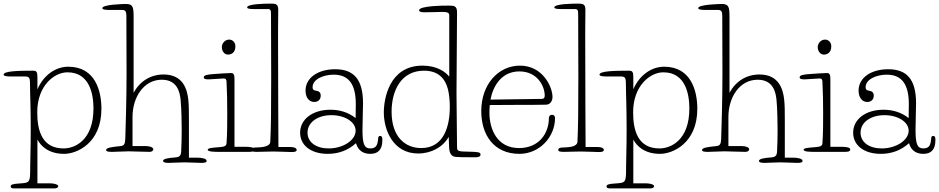

<svg xmlns="http://www.w3.org/2000/svg" viewBox="-37 -840 5194 1062"><path d="M170 -413C170 -444 164 -449 145 -449C62 -449 -17 -447 -17 -427C-17 -418 8 -417 23 -417H95C123 -417 129 -415 129 -375C129 -320 133 -259 133 -124C133 -7 130 33 130 86C130 171 129 171 68 175C33 177 22 182 22 190C22 201 32 202 40 202H265C276 202 285 198 285 189C285 183 270 174 235 174H170V-68C188 -34 230 11 318 11C387 11 524 -47 524 -238C524 -334 492 -471 340 -471C273 -471 205 -427 170 -346ZM169 -219C169 -367 264 -440 336 -440C460 -440 480 -317 480 -240C480 -63 376 -19 315 -19C198 -19 169 -113 169 -219Z M1004 -293C998 -342 978 -428 868 -428C796 -428 737 -391 702 -327V-745C702 -800 699 -818 660 -818C644 -818 529 -815 529 -795C529 -786 552 -785 570 -785H640C656 -785 662 -776 662 -753C662 -637 663 -501 663 -436C663 -290 658 -131 656 -72C655 -42 648 -34 630 -32C580 -27 550 -23 550 -10C550 -1 566 0 584 0C614 0 644 -3 675 -3C706 -3 753 0 791 0C802 0 811 -6 811 -14C811 -26 790 -32 769 -32H696V-193C696 -301 757 -399 858 -399C946 -399 958 -326 962 -288C967 -239 968 -151 968 -120C968 -88 967 -29 965 0C963 21 957 29 930 31C902 33 865 37 865 50C865 57 874 61 896 61C915 61 954 58 983 58C1011 58 1056 61 1077 61C1097 61 1106 58 1106 50C1106 37 1079 32 1052 32H1008V-176C1008 -228 1008 -258 1004 -293Z M1260 -401C1260 -422 1258 -436 1242 -436C1225 -436 1182 -433 1153 -431C1107 -428 1090 -424 1090 -412C1090 -401 1108 -401 1118 -401C1130 -401 1187 -406 1201 -406C1212 -406 1215 -400 1216 -389C1219 -329 1220 -274 1220 -213C1220 -165 1220 -98 1216 -47C1215 -33 1205 -28 1176 -26C1132 -23 1112 -20 1112 -12C1112 0 1149 0 1181 0H1340C1354 0 1370 -1 1370 -13C1370 -24 1351 -28 1322 -28H1260ZM1190 -580C1190 -556 1205 -538 1224 -538C1242 -538 1265 -548 1265 -584C1265 -606 1249 -621 1231 -621C1202 -621 1190 -594 1190 -580Z M1502 -785C1502 -819 1487 -820 1460 -820C1423 -820 1330 -818 1330 -799C1330 -792 1344 -790 1366 -790H1443C1460 -790 1462 -783 1462 -762C1462 -680 1463 -593 1463 -413C1463 -232 1462 -135 1458 -55C1457 -38 1437 -27 1396 -25L1373 -24C1358 -23 1352 -19 1352 -11C1352 -3 1359 0 1385 0C1406 0 1449 -2 1476 -2C1510 -2 1557 1 1576 1C1597 1 1604 -3 1604 -10C1604 -18 1597 -27 1564 -27H1503C1503 -121 1501 -309 1501 -626C1501 -628 1501 -719 1502 -785Z M1930 -187C1889 -219 1842 -233 1791 -233C1690 -233 1623 -179 1623 -106C1623 -36 1683 11 1776 11C1838 11 1890 -10 1932 -48C1944 -5 1975 11 2011 11C2050 11 2078 -8 2078 -65C2078 -80 2076 -88 2065 -88C2058 -88 2056 -84 2055 -76C2052 -46 2049 -19 2012 -19C1979 -19 1968 -40 1968 -122C1968 -165 1971 -236 1971 -268C1971 -399 1922 -457 1817 -457C1722 -457 1653 -410 1653 -339C1653 -304 1670 -276 1701 -276C1724 -276 1737 -291 1737 -311C1737 -332 1723 -336 1712 -338C1701 -340 1692 -342 1692 -358C1692 -401 1751 -427 1809 -427C1897 -427 1931 -367 1931 -264C1931 -246 1930 -187 1930 -187ZM1664 -106C1664 -165 1722 -203 1796 -203C1870 -203 1930 -166 1930 -117C1930 -64 1860 -19 1781 -19C1712 -19 1664 -53 1664 -106Z M2491 -27C2489 -190 2488 -302 2488 -325C2488 -365 2491 -697 2491 -771C2491 -808 2475 -809 2444 -809C2413 -809 2281 -808 2281 -783C2281 -772 2307 -772 2309 -772C2354 -772 2378 -774 2408 -774C2430 -774 2448 -773 2448 -756V-416C2427 -443 2379 -477 2300 -477C2115 -477 2086 -292 2086 -218C2086 -121 2137 9 2276 9C2348 9 2413 -26 2445 -83L2447 -29C2448 4 2456 25 2484 28C2497 29 2519 30 2592 30C2616 30 2621 22 2621 15C2621 2 2608 0 2558 -1C2497 -2 2491 -3 2491 -27ZM2293 -21C2204 -21 2129 -83 2129 -222C2129 -338 2181 -449 2308 -449C2389 -449 2425 -404 2440 -349C2449 -316 2451 -274 2451 -248C2451 -145 2420 -21 2293 -21Z M2676 -289C2690 -363 2736 -445 2836 -445C2935 -445 2976 -364 2976 -311C2976 -300 2972 -293 2959 -293ZM2672 -259C2709 -259 2811 -260 2843 -260C2896 -260 2950 -260 2984 -261C3008 -262 3019 -283 3019 -304C3019 -358 2966 -477 2839 -477C2720 -477 2625 -374 2625 -226C2625 -92 2696 11 2836 11C2947 11 3033 -82 3033 -187C3033 -198 3027 -205 3016 -205C3006 -205 2999 -198 2999 -187C2999 -101 2943 -21 2834 -21C2714 -21 2670 -123 2670 -218C2670 -230 2671 -245 2672 -259Z M3201 -785C3201 -819 3186 -820 3159 -820C3122 -820 3029 -818 3029 -799C3029 -792 3043 -790 3065 -790H3142C3159 -790 3161 -783 3161 -762C3161 -680 3162 -593 3162 -413C3162 -232 3161 -135 3157 -55C3156 -38 3136 -27 3095 -25L3072 -24C3057 -23 3051 -19 3051 -11C3051 -3 3058 0 3084 0C3105 0 3148 -2 3175 -2C3209 -2 3256 1 3275 1C3296 1 3303 -3 3303 -10C3303 -18 3296 -27 3263 -27H3202C3202 -121 3200 -309 3200 -626C3200 -628 3200 -719 3201 -785Z M3466 -413C3466 -444 3460 -449 3441 -449C3358 -449 3279 -447 3279 -427C3279 -418 3304 -417 3319 -417H3391C3419 -417 3425 -415 3425 -375C3425 -320 3429 -259 3429 -124C3429 -7 3426 33 3426 86C3426 171 3425 171 3364 175C3329 177 3318 182 3318 190C3318 201 3328 202 3336 202H3561C3572 202 3581 198 3581 189C3581 183 3566 174 3531 174H3466V-68C3484 -34 3526 11 3614 11C3683 11 3820 -47 3820 -238C3820 -334 3788 -471 3636 -471C3569 -471 3501 -427 3466 -346ZM3465 -219C3465 -367 3560 -440 3632 -440C3756 -440 3776 -317 3776 -240C3776 -63 3672 -19 3611 -19C3494 -19 3465 -113 3465 -219Z M4300 -293C4294 -342 4274 -428 4164 -428C4092 -428 4033 -391 3998 -327V-745C3998 -800 3995 -818 3956 -818C3940 -818 3825 -815 3825 -795C3825 -786 3848 -785 3866 -785H3936C3952 -785 3958 -776 3958 -753C3958 -637 3959 -501 3959 -436C3959 -290 3954 -131 3952 -72C3951 -42 3944 -34 3926 -32C3876 -27 3846 -23 3846 -10C3846 -1 3862 0 3880 0C3910 0 3940 -3 3971 -3C4002 -3 4049 0 4087 0C4098 0 4107 -6 4107 -14C4107 -26 4086 -32 4065 -32H3992V-193C3992 -301 4053 -399 4154 -399C4242 -399 4254 -326 4258 -288C4263 -239 4264 -151 4264 -120C4264 -88 4263 -29 4261 0C4259 21 4253 29 4226 31C4198 33 4161 37 4161 50C4161 57 4170 61 4192 61C4211 61 4250 58 4279 58C4307 58 4352 61 4373 61C4393 61 4402 58 4402 50C4402 37 4375 32 4348 32H4304V-176C4304 -228 4304 -258 4300 -293Z M4556 -401C4556 -422 4554 -436 4538 -436C4521 -436 4478 -433 4449 -431C4403 -428 4386 -424 4386 -412C4386 -401 4404 -401 4414 -401C4426 -401 4483 -406 4497 -406C4508 -406 4511 -400 4512 -389C4515 -329 4516 -274 4516 -213C4516 -165 4516 -98 4512 -47C4511 -33 4501 -28 4472 -26C4428 -23 4408 -20 4408 -12C4408 0 4445 0 4477 0H4636C4650 0 4666 -1 4666 -13C4666 -24 4647 -28 4618 -28H4556ZM4486 -580C4486 -556 4501 -538 4520 -538C4538 -538 4561 -548 4561 -584C4561 -606 4545 -621 4527 -621C4498 -621 4486 -594 4486 -580Z M4989 -187C4948 -219 4901 -233 4850 -233C4749 -233 4682 -179 4682 -106C4682 -36 4742 11 4835 11C4897 11 4949 -10 4991 -48C5003 -5 5034 11 5070 11C5109 11 5137 -8 5137 -65C5137 -80 5135 -88 5124 -88C5117 -88 5115 -84 5114 -76C5111 -46 5108 -19 5071 -19C5038 -19 5027 -40 5027 -122C5027 -165 5030 -236 5030 -268C5030 -399 4981 -457 4876 -457C4781 -457 4712 -410 4712 -339C4712 -304 4729 -276 4760 -276C4783 -276 4796 -291 4796 -311C4796 -332 4782 -336 4771 -338C4760 -340 4751 -342 4751 -358C4751 -401 4810 -427 4868 -427C4956 -427 4990 -367 4990 -264C4990 -246 4989 -187 4989 -187ZM4723 -106C4723 -165 4781 -203 4855 -203C4929 -203 4989 -166 4989 -117C4989 -64 4919 -19 4840 -19C4771 -19 4723 -53 4723 -106Z"/></svg>

Font: Life Savers
Style: Regular
Weight: 400
Designer: Pablo Impallari, Rodrigo Fuenzalida, Brenda Gallo
Foundry: Pablo Impallari, Rodrigo Fuenzalida, Brenda Gallo
Version: Version 3.000